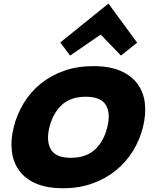

<svg xmlns="http://www.w3.org/2000/svg" viewBox="-20 -992 817 1022"><path d="M710 -765 624 -696 516 -808 353 -696 301 -766 556 -972H558ZM741 -315Q724 -247 687.5 -188Q651 -129 597 -85Q543 -41 472 -15.5Q401 10 316 10Q230 10 172 -15Q114 -40 82 -84Q50 -128 43 -187.5Q36 -247 53 -315Q70 -383 106 -442.5Q142 -502 196 -546Q250 -590 320.5 -615Q391 -640 477 -640Q563 -640 621 -615Q679 -590 711.5 -546Q744 -502 751 -443Q758 -384 741 -315ZM551 -315Q570 -389 543.5 -433Q517 -477 437 -477Q356 -477 309 -433.5Q262 -390 243 -315Q225 -241 251 -196.5Q277 -152 357 -152Q438 -152 485.5 -196Q533 -240 551 -315Z"/></svg>

Font: TypoPRO Sinkin Sans
Style: 800 Black Italic
Weight: 900
Italic angle: -112°
Designer: Keith Bates
Foundry: K-Type
Version: Sinkin Sans (version 1.0)  by Keith Bates   •   © 2014   www